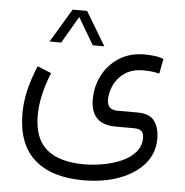

<svg xmlns="http://www.w3.org/2000/svg" viewBox="-53 -564 827 858"><g transform="rotate(5 360.5 -134.5)"><path d="M238.3 -511.7H303.2L393.6 -360.8H341.8L270.5 -481.4L200.2 -360.8H147.9ZM167 -220.7Q124 -113.8 124 -27.8Q124 74.7 179.9 123.3Q235.8 171.9 348.6 172.4Q391.1 172.4 435.5 164.3Q480 156.2 517.6 139.4Q555.2 122.6 578.4 95.9Q601.6 69.3 601.6 32.7Q601.6 9.3 590.1 0.7Q578.6 -7.8 555.7 -7.8H475.6Q362.8 -7.8 362.8 -121.1Q362.8 -178.2 388.4 -228.3Q414.1 -278.3 462.2 -309.3Q510.3 -340.3 577.1 -340.3Q590.3 -340.3 614 -338.4Q637.7 -336.4 661.6 -327.6L648.9 -260.7Q628.4 -266.1 609.4 -267.6Q590.3 -269 577.1 -269Q535.6 -269 507.3 -254.2Q479 -239.3 462.2 -216.6Q445.3 -193.8 438 -169.7Q430.7 -145.5 430.7 -127.4Q430.7 -104 441.2 -91.6Q451.7 -79.1 480.5 -79.1H568.4Q623 -78.6 644.3 -47.9Q665.5 -17.1 665.5 30.8Q665.5 95.2 624.8 143.1Q584 190.9 513.2 217.3Q442.4 243.7 351.1 243.7Q209 243.7 132.1 175.3Q55.2 106.9 55.2 -31.2Q55.2 -81.1 67.4 -133.5Q79.6 -186 104.5 -246.1Z"/></g></svg>

Font: Vazir Light WOL
Style: Light-WOL
Weight: 300
Designer: Saber Rastikerdar
Foundry: Saber Rastikerdar
Version: Version 30.0.0